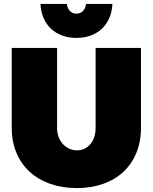

<svg xmlns="http://www.w3.org/2000/svg" viewBox="-20 -946 781 982"><path d="M322 -926H187C192 -820 264 -752 371 -752C478 -752 550 -820 555 -926H420C417 -896 398 -876 371 -876C344 -876 325 -896 322 -926ZM272 -291V-701H40V-291C40 -105 173 16 373 16C572 16 701 -105 701 -291V-701H469V-291C469 -221 427 -177 374 -177C320 -177 272 -222 272 -291Z"/></svg>

Font: Montserrat-Arabic Black
Style: Regular
Weight: 900
Designer: Mohamed Gaber
Foundry: Kief Type Foundry
Version: Version 5.008;PS 005.008;hotconv 1.0.88;makeotf.lib2.5.64775